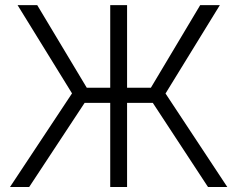

<svg xmlns="http://www.w3.org/2000/svg" viewBox="-20 -748 949 768"><path d="M488.3 -727.5V0H420.9V-727.5ZM20 0 268.1 -374.5 50.3 -727.5H128.9L327.1 -397H583.5L780.8 -727.5H859.4L642.1 -374L889.2 0H812L591.3 -336.4H318.4L96.7 0Z"/></svg>

Font: Inter 24pt Light
Style: Regular
Weight: 300
Designer: Rasmus Andersson
Foundry: rsms
Version: Version 4.001;git-66647c0bb